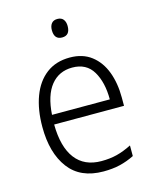

<svg xmlns="http://www.w3.org/2000/svg" viewBox="-112 -806 720 892"><g transform="rotate(-15 248.0 -360.0)"><path d="M259 -542Q321 -542 362.5 -510Q404 -478 424.5 -423.5Q445 -369 445 -300V-260H109Q110 -152 153 -95.5Q196 -39 278 -39Q319 -39 352.5 -47.5Q386 -56 424 -75V-24Q390 -7 354.5 1.5Q319 10 275 10Q164 10 108.5 -64Q53 -138 53 -263Q53 -346 76.5 -409Q100 -472 146 -507Q192 -542 259 -542ZM258 -494Q194 -494 155.5 -446.5Q117 -399 111 -306H389Q389 -388 357.5 -441Q326 -494 258 -494ZM250 -730Q269 -730 278.5 -718Q288 -706 288 -686Q288 -641 250 -641Q212 -641 212 -686Q212 -706 221.5 -718Q231 -730 250 -730Z"/></g></svg>

Font: Noto Sans Arabic SemCond Light
Style: Regular
Weight: 300
Width: 4
Designer: Monotype Design Team, Nadine Chahine, Nizar Qandah and Khaled Hosny
Foundry: Monotype Imaging Inc.
Version: Version 2.012; ttfautohint (v1.8.4.7-5d5b)